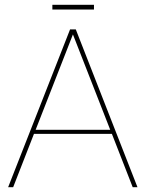

<svg xmlns="http://www.w3.org/2000/svg" viewBox="-20 -783 611 803"><path d="M535 0 448 -223H122L35 0H14L273 -660H297L555 0ZM129 -240H441L285 -639ZM199 -743V-763H373V-743Z"/></svg>

Font: Lil Grotesk Thin
Style: Regular
Weight: 100
Designer: Bastien Sozeau
Foundry: NBR — Bastien Sozeau
Version: Version 3.003; ttfautohint (v1.8.4.7-5d5b);gftools[0.9.33]